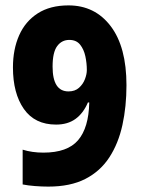

<svg xmlns="http://www.w3.org/2000/svg" viewBox="-20 -681 522 712"><path d="M449 -365Q449 -286 434 -217.5Q419 -149 385.5 -97.5Q352 -46 296.5 -17.5Q241 11 159 11Q136 11 110 9Q84 7 64 3V-126Q99 -115 141 -115Q230 -115 269.5 -161Q309 -207 311 -301H306Q289 -261 260 -240Q231 -219 188 -219Q109 -219 68.5 -277Q28 -335 28 -431Q28 -498 51 -550Q74 -602 120 -631.5Q166 -661 234 -661Q332 -661 390.5 -584Q449 -507 449 -365ZM237 -533Q209 -533 192 -510Q175 -487 175 -434Q175 -342 234 -342Q258 -342 273 -355.5Q288 -369 295 -387.5Q302 -406 302 -421Q302 -447 296.5 -472.5Q291 -498 277 -515.5Q263 -533 237 -533Z"/></svg>

Font: Noto Sans Telugu ExtraCondensed ExtraBold
Style: Regular
Weight: 800
Width: 2
Designer: Jelle Bosma - Monotype Design Team
Foundry: Monotype Imaging Inc.
Version: Version 2.005; ttfautohint (v1.8.4.7-5d5b)